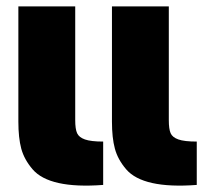

<svg xmlns="http://www.w3.org/2000/svg" viewBox="-20 -575 668 597"><path d="M300.8 -134.8V0Q217.3 6.3 162.4 -5.9Q107.4 -18.1 81.3 -48.6Q55.2 -79.1 46.1 -112.8Q37.1 -146.5 37.1 -196.8V-555.2H213.9V-201.2Q213.9 -173.8 219.7 -160.9Q225.6 -147.9 244.1 -141.4Q262.7 -134.8 300.8 -134.8ZM591.8 -134.8V0Q508.3 6.3 453.4 -5.9Q398.4 -18.1 372.3 -48.6Q346.2 -79.1 337.2 -112.8Q328.1 -146.5 328.1 -196.8V-555.2H504.9V-201.2Q504.9 -173.8 510.5 -160.9Q516.1 -147.9 534.7 -141.4Q553.2 -134.8 591.8 -134.8Z"/></svg>

Font: LT Superior Black
Style: Regular
Weight: 900
Designer: Daniel Lyons
Foundry: LyonsType
Version: Version 2.005